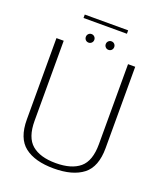

<svg xmlns="http://www.w3.org/2000/svg" viewBox="-154 -951 900 1056"><g transform="rotate(20 296.0 -423.0)"><path d="M286.5 4.5Q397 4.5 457 -42Q517 -88.5 517 -198.5V-674.5H475V-206Q475 -108 426.8 -67.5Q378.5 -27 286.5 -27Q195 -27 146.8 -67.8Q98.5 -108.5 98.5 -206V-674.5H56V-198.5Q56 -88.5 116 -42Q176 4.5 286.5 4.5ZM230.5 -711.5Q240.5 -711.5 247.8 -718.8Q255 -726 255 -736.5Q255 -747 247.8 -754.2Q240.5 -761.5 230.5 -761.5Q219.5 -761.5 212.5 -754.2Q205.5 -747 205.5 -736.5Q205.5 -726 212.5 -718.8Q219.5 -711.5 230.5 -711.5ZM346.5 -711.5Q357.5 -711.5 364.5 -718.8Q371.5 -726 371.5 -736.5Q371.5 -747 364.5 -754.2Q357.5 -761.5 346.5 -761.5Q336.5 -761.5 329.2 -754.2Q322 -747 322 -736.5Q322 -726 329.2 -718.8Q336.5 -711.5 346.5 -711.5ZM158 -829.5H412V-849.5H158Z"/></g></svg>

Font: Anybody Thin ExtraLight
Style: Regular
Weight: 250
Version: Version 1.113;gftools[0.9.25]